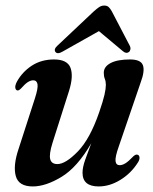

<svg xmlns="http://www.w3.org/2000/svg" viewBox="-20 -662 551 691"><path d="M473.5 -105.5Q481 -104.5 482 -96Q483 -87.5 476.5 -77.5Q452 -38.5 413.5 -14.8Q375 9 335 9Q277 9 277 -40.5Q277 -60 286.8 -87.5Q296.5 -115 308.5 -146.5Q258.5 -60 201.5 -25.5Q144.5 9 98 9Q47 9 36.8 -28.5Q26.5 -66 47 -126.5L105.5 -307.5Q117.5 -344.5 115 -358.8Q112.5 -373 99.5 -373Q90.5 -373 80.2 -366.5Q70 -360 55.5 -343.5Q47.5 -335.5 43 -336.5Q37 -337 35.2 -345.2Q33.5 -353.5 40.5 -367.5Q60 -403 94.2 -425.5Q128.5 -448 174.5 -448Q222.5 -448 233.8 -417.8Q245 -387.5 228.5 -335L169 -148Q156 -106 160.8 -88.8Q165.5 -71.5 186.5 -71.5Q216 -71.5 260 -116.8Q304 -162 337 -258Q351 -298.5 356 -320.8Q361 -343 361 -356.5Q361 -369 357.2 -378.2Q353.5 -387.5 353.5 -400Q353.5 -422 378 -435Q402.5 -448 448 -448Q486.5 -448 494.2 -427.5Q502 -407 486 -364.5L407.5 -135Q394 -97 395.8 -82.2Q397.5 -67.5 411 -67.5Q420 -67.5 431.2 -74.2Q442.5 -81 460.5 -100Q468 -106.5 473.5 -105.5ZM205.5 -476.5Q187 -465.5 179.5 -475Q172.5 -485 187 -498L317.5 -621Q328 -630.5 336.5 -636.2Q345 -642 355 -642Q365.5 -642 371.2 -636.5Q377 -631 382.5 -621L447.5 -496.5Q450.5 -490.5 449.2 -484.2Q448 -478 444.5 -475Q434 -467.5 422 -478L336 -550Z"/></svg>

Font: Fraunces 144pt S050 SemiBold
Style: Italic
Weight: 600
Italic angle: -16°
Version: Version 1.000; ttfautohint (v1.8.3)